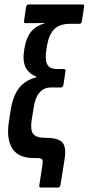

<svg xmlns="http://www.w3.org/2000/svg" viewBox="-20 -703 394 854"><path d="M162 131Q153 131 155 120L168 36Q172 13 167.5 6.5Q163 0 146 0H130Q63 0 35.5 -41.5Q8 -83 19 -158L28 -217Q39 -280 66.5 -313.5Q94 -347 141 -359L142 -362Q105 -377 92.5 -406.5Q80 -436 87 -476L89 -490Q97 -535 117.5 -561Q138 -587 179 -600L178 -601Q148 -600 135 -600Q122 -600 110 -600H94Q85 -600 87 -610L96 -672Q99 -683 107 -683H347Q356 -683 354 -672L344 -608Q342 -597 333 -597H291Q245 -597 221 -573Q197 -549 189 -498L186 -480Q179 -438 190 -417Q201 -396 233 -396H264Q269 -396 270.5 -393Q272 -390 271 -385L262 -325Q260 -314 251 -314H207Q175 -314 155.5 -291Q136 -268 130 -225L121 -170Q114 -125 127.5 -107.5Q141 -90 182 -90Q239 -90 257.5 -69.5Q276 -49 267 7L249 120Q247 131 238 131Z"/></svg>

Font: Sofia Sans Extra Condensed
Style: Bold Italic
Weight: 700
Italic angle: -9°
Designer: Botio Nikoltchev, Ani Petrova
Foundry: lettersoup
Version: Version 4.101